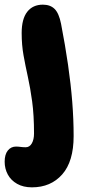

<svg xmlns="http://www.w3.org/2000/svg" viewBox="-53 -544 374 824"><path d="M84 260Q47 260 20.5 245Q-6 230 -19.5 205Q-33 180 -33 150Q-33 119 -19.5 102Q-6 85 16 85Q22 85 26.5 85.5Q31 86 35.5 86.5Q40 87 45 87.5Q50 88 57 88Q74 88 83.5 71.5Q93 55 93 29Q93 -50 85 -108.5Q77 -167 66.5 -214.5Q56 -262 48 -306.5Q40 -351 40 -402Q40 -463 64 -493.5Q88 -524 131 -524Q163 -524 181.5 -505.5Q200 -487 209 -442Q227 -349 239 -266Q251 -183 257 -107.5Q263 -32 263 40Q263 149 214 204.5Q165 260 84 260Z"/></svg>

Font: Shantell Sans ExtraBold
Style: Regular
Weight: 800
Designer: Stephen Nixon, Anya Danilova, Shantell Martin
Foundry: Arrow Type
Version: Version 1.011;[c5ecc13dd]